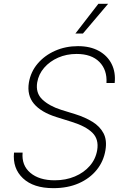

<svg xmlns="http://www.w3.org/2000/svg" viewBox="-20 -982 661 1014"><path d="M542.3 -543.7Q546.5 -612.9 504.8 -655Q463.1 -697.1 384.6 -697.1Q331.7 -697.1 287.1 -677.6Q242.5 -658 213.2 -624.1Q183.9 -590.2 176.5 -546.9Q167.3 -490.8 203.7 -456.5Q240.1 -422.2 302.2 -402.3L377.8 -378.9Q429.7 -362.6 468.8 -338.4Q507.8 -314.3 526.8 -278.1Q545.8 -241.8 536.9 -188.9Q527.3 -130.3 490.9 -85Q454.5 -39.8 396.1 -14Q337.7 11.7 261.7 11.7Q156.6 11.7 101.2 -40.5Q45.8 -92.7 54 -176.1H99.4Q93.4 -108.7 140.3 -69.2Q187.1 -29.8 268.8 -29.8Q327.4 -29.8 375.4 -50.1Q423.3 -70.3 454.4 -106.2Q485.4 -142 493.3 -189.3Q502.8 -246.4 468 -280.9Q433.2 -315.3 359 -338.4L277.3 -364Q196.4 -389.6 159.1 -434.3Q121.8 -479 132.5 -545.5Q142 -602.6 178.8 -646Q215.6 -689.3 271 -713.8Q326.3 -738.3 391.7 -738.3Q456.7 -738.3 502.1 -713.1Q547.6 -687.9 569.6 -644Q591.6 -600.1 585.6 -543.7ZM378.2 -805 499.6 -962H551.1L418 -805Z"/></svg>

Font: Inter Extra Light  BETA
Style: Italic
Weight: 200
Italic angle: 9.39999°
Designer: Rasmus Andersson
Foundry: rsms
Version: Version 3.011;git-f93a4a705